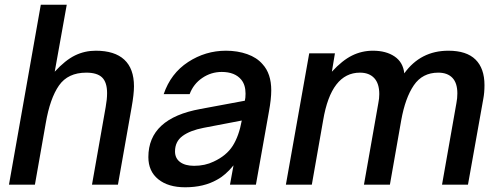

<svg xmlns="http://www.w3.org/2000/svg" viewBox="-20 -783 2116 814"><path d="M18 0 153 -763H263L212 -479Q257 -528 298 -548Q339 -568 386 -568Q466 -568 507 -530Q548 -492 548 -417Q548 -384 538 -328L480 0H370L428 -329Q434 -362 434 -388Q434 -434 413 -454.5Q392 -475 346 -475Q268 -475 230 -420.5Q192 -366 174 -261L128 0Z M609 -117Q609 -281 830 -321L1018 -356Q1021 -367 1021 -386Q1021 -423 1003 -445Q976 -478 920 -478Q875 -478 837.5 -452.5Q800 -427 784 -384H674Q704 -472 777.5 -520Q851 -568 938 -568Q987 -568 1028 -553.5Q1069 -539 1093 -511Q1130 -471 1130 -400Q1130 -363 1120 -309L1065 0H955L970 -82Q936 -40 900 -21Q844 11 765 11Q693 11 651 -23Q609 -57 609 -117ZM886 -98Q940 -123 966.5 -164.5Q993 -206 1005 -272L843 -241Q786 -230 754 -206.5Q722 -183 722 -141Q722 -112 743.5 -96Q765 -80 803 -80Q849 -80 886 -98Z M1192 0 1291 -557H1400L1387 -479Q1431 -527 1472.5 -547.5Q1514 -568 1561 -568Q1617 -568 1653 -543.5Q1689 -519 1694 -472Q1763 -568 1881 -568Q1958 -568 1996 -530.5Q2034 -493 2034 -422Q2034 -390 2029 -364L1964 0H1854L1915 -346Q1919 -366 1919 -387Q1919 -431 1898 -453Q1877 -475 1838 -475Q1771 -475 1734.5 -421.5Q1698 -368 1681 -273L1633 0H1523L1584 -346Q1588 -365 1588 -384Q1588 -429 1566.5 -452Q1545 -475 1506 -475Q1384 -475 1350 -273L1302 0Z"/></svg>

Font: Open Sauce One Medium Italic
Style: Regular
Weight: 500
Italic angle: -10°
Designer: Alfredo Marco Pradil
Foundry: Creative Sauce Fz LLC
Version: Version 1.477